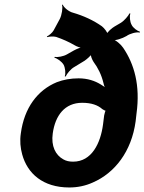

<svg xmlns="http://www.w3.org/2000/svg" viewBox="-20 -818 638 848"><path d="M306 -595 276 -578C261 -569 234 -564 222 -567L220 -563C232 -561 253 -546 261 -532C268 -519 271 -493 266 -481L270 -480C275 -492 293 -514 308 -522L354 -550C364 -557 383 -573 385 -581L381 -582C379 -573 387 -554 393 -545C413 -518 428 -488 437 -451C439 -440 444 -429 449 -423L452 -425C447 -431 434 -440 425 -445C399 -461 367 -472 327 -472C292 -472 260 -466 231 -455C146 -420 87 -342 72 -229C67 -196 70 -165 78 -136C101 -52 169 10 286 10C322 10 357 3 390 -12C487 -54 561 -149 579 -282L583 -317C600 -441 573 -535 524 -607C514 -622 491 -642 476 -645V-641C490 -638 520 -648 539 -659C552 -669 583 -678 597 -674L598 -678C587 -681 567 -695 561 -709C554 -721 551 -747 556 -758L552 -759C547 -748 529 -727 515 -718L486 -701C475 -695 452 -675 451 -666H455C456 -675 439 -695 430 -702C393 -728 350 -748 302 -762C285 -766 261 -785 257 -798L254 -796C258 -784 253 -751 244 -734L217 -684C211 -673 196 -661 187 -657L189 -654C197 -657 217 -658 228 -655C257 -645 284 -633 308 -619C319 -612 337 -606 347 -606L348 -610C338 -610 319 -602 306 -595ZM343 -364C383 -364 412 -354 432 -336C436 -333 447 -327 450 -329L448 -332C445 -330 441 -313 440 -308L435 -268C424 -185 385 -104 303 -104C286 -104 272 -107 260 -114C225 -133 205 -173 213 -229C224 -308 266 -364 343 -364Z"/></svg>

Font: Asimov
Style: EdgeIt
Weight: 500
Designer: Google
Version: Version 2.000980: 2014